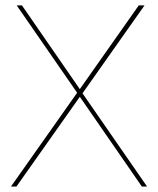

<svg xmlns="http://www.w3.org/2000/svg" viewBox="-20 -680 576 700"><path d="M506.8 -660.2 280.8 -339.8 516.1 0H497.1L271 -327.1L40 0H20L261.2 -341.8L41 -660.2H60.1L271 -355L485.8 -660.2Z"/></svg>

Font: Human Sans Thin
Style: Regular
Weight: 100
Designer: Tim Radville
Foundry: Continuum
Version: Version 1.000;FEAKit 1.0